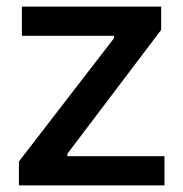

<svg xmlns="http://www.w3.org/2000/svg" viewBox="-20 -560 552 579"><path d="M37 -73 324 -445V-452H46V-540H466V-470L183 -96V-89H476V-1H37Z"/></svg>

Font: Encode Sans Normal
Style: Medium
Weight: 500
Designer: Pablo Impallari, Andres Torresi
Foundry: Pablo Impallari, Andres Torresi
Version: Version 1.000; ttfautohint (v1.00) -l 8 -r 50 -G 200 -x 14 -